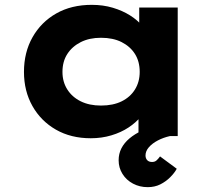

<svg xmlns="http://www.w3.org/2000/svg" viewBox="-20 -562 896 793"><path d="M355 9Q273 9 211 -26.5Q149 -62 114 -124Q79 -186 79 -265Q79 -346 114.5 -408.5Q150 -471 212.5 -506.5Q275 -542 359 -542Q406 -542 446 -530Q486 -518 517 -498.5Q548 -479 567.5 -455Q587 -431 592 -407L555 -405V-531H714V0H552V-139L586 -132Q582 -106 562 -81Q542 -56 511 -35.5Q480 -15 440 -3Q400 9 355 9ZM397 -126Q447 -126 482.5 -143.5Q518 -161 537.5 -192.5Q557 -224 557 -265Q557 -308 537.5 -339Q518 -370 482.5 -388Q447 -406 397 -406Q349 -406 313.5 -388Q278 -370 258 -339Q238 -308 238 -265Q238 -224 258 -192.5Q278 -161 313.5 -143.5Q349 -126 397 -126ZM590 211Q557 211 529.5 196.5Q502 182 486 156.5Q470 131 470 100Q470 73 481.5 50.5Q493 28 515 9.5Q537 -9 568.5 -23.5Q600 -38 640 -49L682 0Q655 6 632 18Q609 30 595 46Q581 62 581 80Q581 92 588 99.5Q595 107 608 107Q619 107 626 101Q633 95 641 84L710 135Q701 152 683 170Q665 188 642 199.5Q619 211 590 211Z"/></svg>

Font: Lexend Giga
Style: Bold
Weight: 700
Version: Version 1.007